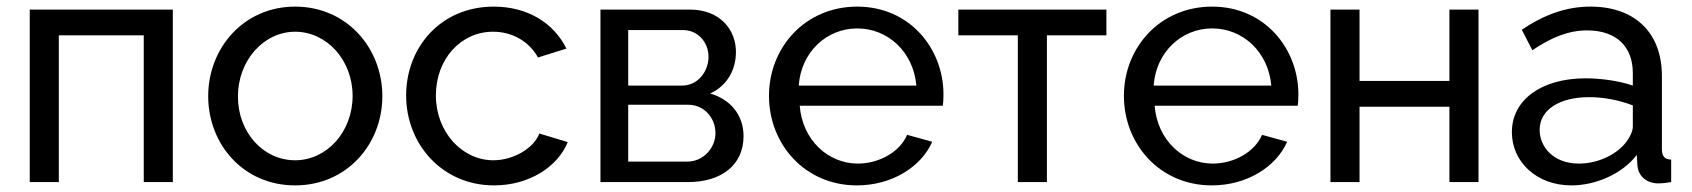

<svg xmlns="http://www.w3.org/2000/svg" viewBox="-20 -551 5119 581"><path d="M70 0H158V-444H415V0H503V-522H70Z M610 -260C610 -115 716 10 873 10C1030 10 1137 -115 1137 -260C1137 -406 1029 -531 873 -531C718 -531 610 -406 610 -260ZM873 -66C777 -66 700 -150 700 -259C700 -368 778 -455 873 -455C969 -455 1047 -369 1047 -261C1047 -152 969 -66 873 -66Z M1475 10C1580 10 1667 -45 1698 -121L1612 -147C1596 -103 1534 -66 1473 -66C1378 -66 1299 -152 1299 -262C1299 -373 1375 -455 1472 -455C1530 -455 1581 -426 1608 -377L1694 -404C1656 -481 1577 -531 1474 -531C1315 -531 1209 -409 1209 -262C1209 -115 1318 10 1475 10Z M1797 0H2062C2162 0 2230 -51 2230 -139C2230 -204 2189 -251 2129 -268C2179 -291 2207 -338 2207 -394C2207 -459 2161 -522 2067 -522H1797ZM1881 -292V-460H2047C2092 -460 2124 -423 2124 -379C2124 -334 2091 -292 2044 -292ZM1881 -62V-234H2063C2110 -234 2145 -195 2145 -148C2145 -103 2108 -62 2060 -62Z M2573 10C2678 10 2767 -45 2801 -122L2725 -143C2703 -91 2640 -56 2576 -56C2485 -56 2408 -128 2400 -231H2833C2834 -237 2835 -251 2835 -265C2835 -405 2732 -531 2574 -531C2417 -531 2307 -408 2307 -261C2307 -114 2416 10 2573 10ZM2397 -292C2404 -393 2481 -465 2574 -465C2667 -465 2744 -394 2753 -292Z M3060 0H3148V-444H3328V-522H2880V-444H3060Z M3647 10C3752 10 3841 -45 3875 -122L3799 -143C3777 -91 3714 -56 3650 -56C3559 -56 3482 -128 3474 -231H3907C3908 -237 3909 -251 3909 -265C3909 -405 3806 -531 3648 -531C3491 -531 3381 -408 3381 -261C3381 -114 3490 10 3647 10ZM3471 -292C3478 -393 3555 -465 3648 -465C3741 -465 3818 -394 3827 -292Z M4006 0H4094V-228H4366V0H4454V-522H4366V-306H4094V-522H4006Z M4555 -151C4555 -61 4630 10 4735 10C4807 10 4887 -23 4933 -82L4935 -49C4937 -24 4957 4 4999 4C5007 4 5019 3 5037 0V-68C5017 -69 5009 -78 5009 -100V-321C5009 -453 4926 -531 4793 -531C4720 -531 4653 -507 4585 -461L4617 -399C4675 -438 4726 -459 4783 -459C4871 -459 4921 -410 4921 -330V-292C4881 -306 4825 -314 4778 -314C4646 -314 4555 -250 4555 -151ZM4895 -114C4865 -80 4812 -56 4758 -56C4679 -56 4639 -108 4639 -158C4639 -219 4699 -257 4789 -257C4833 -257 4880 -248 4921 -232V-167C4921 -154 4911 -132 4895 -114Z"/></svg>

Font: FIGSv2-sans-serif Medium
Style: Regular
Weight: 500
Designer: Matt McInerney, Pablo Impallari, Rodrigo Fuenzalida,Mirko Velimirovic
Foundry: Matt McInerney, Pablo Impallari, Rodrigo Fuenzalida
Version: Version 4.021;hotconv 1.0.109;makeotfexe 2.5.65596